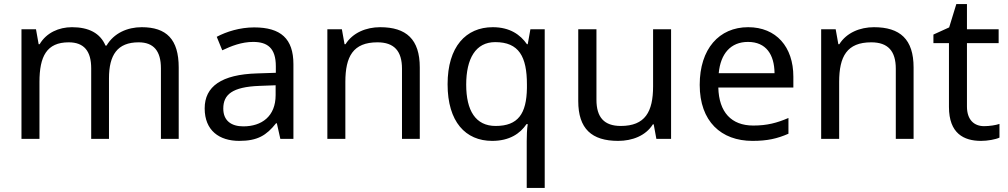

<svg xmlns="http://www.w3.org/2000/svg" viewBox="-20 -679 4930 939"><path d="M673 -546C603 -546 537 -517 501 -456H496C470 -517 414 -546 332 -546C268 -546 207 -519 174 -463H169L156 -536H85V0H173V-278C173 -403 208 -472 316 -472C391 -472 426 -429 426 -345V0H513V-296C513 -410 554 -472 658 -472C732 -472 767 -429 767 -345V0H854V-349C854 -487 794 -546 673 -546Z M1223 -545C1153 -545 1087 -524 1040 -499L1067 -433C1111 -454 1162 -474 1218 -474C1288 -474 1329 -444 1329 -355V-323L1238 -320C1063 -315 981 -256 981 -149C981 -40 1053 10 1150 10C1240 10 1283 -17 1330 -76H1334L1351 0H1415V-365C1415 -490 1353 -545 1223 -545ZM1249 -259 1328 -262V-214C1328 -110 1260 -61 1170 -61C1112 -61 1072 -88 1072 -148C1072 -216 1115 -254 1249 -259Z M1839 -546C1771 -546 1705 -519 1670 -463H1665L1652 -536H1581V0H1669V-278C1669 -403 1707 -472 1826 -472C1908 -472 1946 -429 1946 -343V0H2033V-349C2033 -487 1967 -546 1839 -546Z M2556 11V240H2644V-536H2574L2561 -463H2557C2525 -509 2474 -546 2390 -546C2259 -546 2169 -451 2169 -267C2169 -83 2257 10 2387 10C2472 10 2524 -26 2555 -72H2561C2557 -49 2556 -13 2556 11ZM2404 -63C2306 -63 2260 -138 2260 -265C2260 -392 2306 -473 2402 -473C2518 -473 2557 -402 2557 -266V-248C2555 -123 2514 -63 2404 -63Z M3262 -536H3174V-257C3174 -132 3135 -63 3016 -63C2935 -63 2897 -105 2897 -191V-536H2808V-185C2808 -49 2874 10 3003 10C3072 10 3138 -15 3173 -71H3177L3190 0H3262Z M3639 -546C3497 -546 3402 -440 3402 -264C3402 -85 3507 10 3660 10C3733 10 3781 -1 3836 -25V-102C3780 -78 3732 -65 3664 -65C3557 -65 3496 -130 3493 -251H3860V-304C3860 -450 3776 -546 3639 -546ZM3638 -474C3727 -474 3767 -412 3768 -321H3495C3504 -417 3554 -474 3638 -474Z M4254 -546C4186 -546 4120 -519 4085 -463H4080L4067 -536H3996V0H4084V-278C4084 -403 4122 -472 4241 -472C4323 -472 4361 -429 4361 -343V0H4448V-349C4448 -487 4382 -546 4254 -546Z M4793 -62C4744 -62 4709 -93 4709 -158V-468H4864V-536H4709V-659H4657L4622 -545L4545 -510V-468H4621V-156C4621 -26 4694 10 4778 10C4810 10 4849 3 4868 -6V-73C4851 -67 4819 -62 4793 -62Z"/></svg>

Font: Noto Sans Inscriptional Parthian
Style: Regular
Weight: 400
Designer: Monotype Design Team
Foundry: Monotype Imaging Inc.
Version: Version 2.003